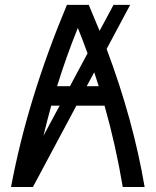

<svg xmlns="http://www.w3.org/2000/svg" viewBox="-20 -752 626 772"><path d="M24.4 0Q89.8 -351.6 249 -732.4H336.9L380.4 -627.9L436.5 -732.4H503.4L408.7 -555.2Q516.1 -269 561.5 0H473.6Q445.8 -166.5 400.4 -327.1H287.1L112.3 0ZM358.9 -461.4 328.6 -405.3H377ZM332 -537.6Q313.5 -588.9 293 -639.6Q246.6 -525.4 209.5 -405.3H261.2ZM154.8 -206.1 219.7 -327.1H186Q169.4 -267.1 154.8 -206.1Z"/></svg>

Font: Consola Mono
Style: Book
Weight: 400
Monospace: yes
Designer: Wojciech Kalinowski "wmk69" (wmk69@o2.pl)
Foundry: Wojciech Kalinowski "wmk69" (wmk69@o2.pl)
Version: Version 2.1.0